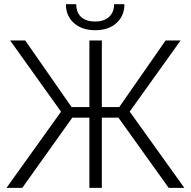

<svg xmlns="http://www.w3.org/2000/svg" viewBox="-20 -906 920 926"><path d="M11.2 0ZM551.3 -338.4H471.2V0H411.1V-338.4H328.6L87.4 0H11.2L274.4 -367.2L28.8 -710.9H101.6L325.2 -389.6H411.1V-710.9H471.2V-389.6H555.2L778.8 -710.9H851.1L605.5 -367.7L869.1 0H793.5ZM580.1 -885.7Q580.1 -829.6 541.7 -794.9Q503.4 -760.3 439 -760.3Q375.5 -760.3 336.7 -794.7Q297.9 -829.1 297.9 -885.7H347.7Q347.7 -845.2 371.8 -823.7Q396 -802.2 439 -802.2Q481.9 -802.2 506.1 -824.7Q530.3 -847.2 530.3 -885.7Z"/></svg>

Font: Roboto Light
Style: Regular
Weight: 300
Designer: Google
Version: Version 2.134; 2016; ttfautohint (v1.6)